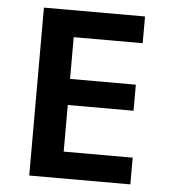

<svg xmlns="http://www.w3.org/2000/svg" viewBox="-48 -682 647 727"><g transform="rotate(5 275.0 -319.0)"><path d="M89.8 0V-638.2H474.1V-536.6H211.9V-377.9H461.9V-278.8H211.9V-101.6H474.1V0Z"/></g></svg>

Font: Code New Roman
Style: Bold
Weight: 700
Monospace: yes
Designer: Sam Radian
Foundry: Code New Roman
Version: Version 1.508 October 19, 2014